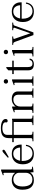

<svg xmlns="http://www.w3.org/2000/svg" viewBox="1724 -2486 772 4259"><g transform="rotate(-90 2109.5 -356.0)"><path d="M31 -245Q31 -321 58 -374Q85 -427 132.5 -453.5Q180 -480 240 -480Q354 -480 406 -406V-649Q406 -667 389 -667Q377 -667 357 -658L351 -677L456 -717H479V-63Q479 -29 520 -29H541V-11L419 3L414 -75Q363 10 240 10Q142 10 86.5 -51.5Q31 -113 31 -245ZM407 -167V-322Q407 -357 386 -385.5Q365 -414 332 -430Q299 -446 265 -446Q187 -446 145 -393.5Q103 -341 103 -242Q103 -141 139.5 -82Q176 -23 259 -23Q305 -23 338.5 -43.5Q372 -64 389.5 -97Q407 -130 407 -167Z M754 -547 740 -567 853 -667Q876 -687 893 -687Q905 -687 911.5 -680Q918 -673 918 -662Q918 -642 890 -626ZM670 -261Q669 -252 669 -234Q669 -170 690 -121.5Q711 -73 749 -47Q787 -21 835 -21Q901 -21 945 -56.5Q989 -92 1002 -166H1028Q1020 -86 969 -38Q918 10 827 10Q719 10 657 -54Q595 -118 595 -235Q595 -350 657 -415Q719 -480 827 -480Q927 -480 979.5 -425Q1032 -370 1032 -282V-261ZM674 -295H967Q965 -355 931.5 -401Q898 -447 830 -447Q766 -447 726.5 -406Q687 -365 674 -295Z M1106 -21H1122Q1146 -21 1161 -28.5Q1176 -36 1176 -51V-437H1086V-470H1176V-551Q1176 -639 1227 -680.5Q1278 -722 1396 -722Q1489 -722 1544.5 -694Q1600 -666 1600 -616Q1600 -594 1588.5 -583Q1577 -572 1559 -572Q1543 -572 1533.5 -579.5Q1524 -587 1524 -601Q1524 -605 1525 -610.5Q1526 -616 1526 -623Q1526 -655 1489.5 -672Q1453 -689 1397 -689Q1329 -689 1288.5 -663Q1248 -637 1248 -584V-470H1571L1583 -474H1606V-51Q1606 -36 1621 -28.5Q1636 -21 1659 -21H1675V0H1464V-21H1480Q1503 -21 1518 -28.5Q1533 -36 1533 -51V-437H1248V-51Q1248 -36 1263 -28.5Q1278 -21 1301 -21H1318V0H1106Z M2280 -21V0H2072V-21H2086Q2108 -21 2123 -28.5Q2138 -36 2138 -51V-334Q2138 -389 2109 -417Q2080 -445 2027 -445Q1989 -445 1954.5 -427Q1920 -409 1898 -374Q1876 -339 1876 -291V-51Q1876 -36 1891 -28.5Q1906 -21 1928 -21H1942V0H1734V-21H1750Q1773 -21 1788 -28.5Q1803 -36 1803 -51V-404Q1803 -422 1785 -422Q1774 -422 1754 -413L1747 -432L1853 -472H1876V-394Q1897 -429 1942 -454.5Q1987 -480 2045 -480Q2125 -480 2168 -443.5Q2211 -407 2211 -345V-51Q2211 -36 2226 -28.5Q2241 -21 2264 -21Z M2385 -610Q2385 -632 2398.5 -645Q2412 -658 2434 -658Q2456 -658 2469.5 -645Q2483 -632 2483 -610Q2483 -589 2469.5 -576Q2456 -563 2434 -563Q2412 -563 2398.5 -576Q2385 -589 2385 -610ZM2336 -21H2352Q2375 -21 2390 -28.5Q2405 -36 2405 -51V-406Q2405 -416 2399.5 -420.5Q2394 -425 2387 -425Q2381 -425 2370 -421Q2359 -417 2356 -416L2349 -435L2455 -474H2478V-51Q2478 -36 2493 -28.5Q2508 -21 2531 -21H2547V0H2336Z M2940 -84Q2935 -36 2901 -13Q2867 10 2819 10Q2749 10 2714 -20.5Q2679 -51 2679 -121V-437H2597V-470H2679V-556L2731 -602H2752V-470H2894V-437H2752V-124Q2752 -71 2770.5 -46Q2789 -21 2829 -21Q2860 -21 2882.5 -36Q2905 -51 2909 -84Z M3037 -610Q3037 -632 3050.5 -645Q3064 -658 3086 -658Q3108 -658 3121.5 -645Q3135 -632 3135 -610Q3135 -589 3121.5 -576Q3108 -563 3086 -563Q3064 -563 3050.5 -576Q3037 -589 3037 -610ZM2988 -21H3004Q3027 -21 3042 -28.5Q3057 -36 3057 -51V-406Q3057 -416 3051.5 -420.5Q3046 -425 3039 -425Q3033 -425 3022 -421Q3011 -417 3008 -416L3001 -435L3107 -474H3130V-51Q3130 -36 3145 -28.5Q3160 -21 3183 -21H3199V0H2988Z M3315 -399Q3304 -429 3293 -439Q3282 -449 3258 -449H3244V-470H3431V-449H3417Q3376 -449 3376 -429L3378 -421L3501 -69L3623 -419Q3625 -425 3625 -428Q3625 -440 3613 -444.5Q3601 -449 3584 -449H3570V-470H3738V-449H3725Q3708 -449 3693 -443Q3678 -437 3673 -424L3520 0H3461Z M3826 -261Q3825 -252 3825 -234Q3825 -170 3846 -121.5Q3867 -73 3905 -47Q3943 -21 3991 -21Q4057 -21 4101 -56.5Q4145 -92 4158 -166H4184Q4176 -86 4125 -38Q4074 10 3983 10Q3875 10 3813 -54Q3751 -118 3751 -235Q3751 -350 3813 -415Q3875 -480 3983 -480Q4083 -480 4135.5 -425Q4188 -370 4188 -282V-261ZM3830 -295H4123Q4121 -355 4087.5 -401Q4054 -447 3986 -447Q3922 -447 3882.5 -406Q3843 -365 3830 -295Z"/></g></svg>

Font: Taviraj Light
Style: Regular
Weight: 300
Designer: Katatrad Team
Foundry: CadsonDemak
Version: Version 1.001